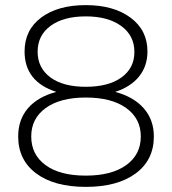

<svg xmlns="http://www.w3.org/2000/svg" viewBox="-20 -725 672 750"><path d="M430 -366Q502 -347 541.5 -302Q581 -257 581 -192Q581 -100 510 -47.5Q439 5 315 5Q192 5 121.5 -47.5Q51 -100 51 -192Q51 -258 89.5 -302.5Q128 -347 200 -366Q76 -406 76 -524Q76 -608 141 -656.5Q206 -705 315 -705Q424 -705 490 -656Q556 -607 556 -524Q556 -467 523.5 -426.5Q491 -386 430 -366ZM127 -523Q127 -460 176.5 -423Q226 -386 315 -386Q404 -386 454.5 -422.5Q505 -459 505 -522Q505 -586 453.5 -623.5Q402 -661 315 -661Q228 -661 177.5 -624Q127 -587 127 -523ZM530 -192Q530 -262 473 -303Q416 -344 315 -344Q215 -344 158.5 -303Q102 -262 102 -192Q102 -121 158 -80Q214 -39 315 -39Q416 -39 473 -80Q530 -121 530 -192Z"/></svg>

Font: mBank Light
Style: Regular
Weight: 300
Designer: Julieta Ulanovsky
Foundry: Julieta Ulanovsky
Version: Version 7.200;PS 007.200;hotconv 1.0.88;makeotf.lib2.5.64775